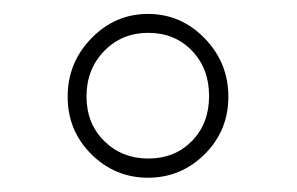

<svg xmlns="http://www.w3.org/2000/svg" viewBox="-20 -741 422 273"><path d="M128.2 -668.5Q103 -642.6 103 -604Q103 -565.4 128.2 -540.5Q153.3 -515.6 190.9 -515.6Q228.5 -515.6 252.9 -540.5Q277.3 -565.4 277.3 -604.5Q277.3 -643.6 252.9 -668.9Q228.5 -694.3 190.9 -694.3Q153.3 -694.3 128.2 -668.5ZM109.9 -521.7Q76.2 -555.2 76.2 -603.5Q76.2 -651.9 109.9 -686.5Q143.6 -721.2 190.4 -721.2Q237.3 -721.2 271 -686.5Q304.7 -651.9 304.7 -603.5Q304.7 -555.2 271 -521.7Q237.3 -488.3 190.4 -488.3Q143.6 -488.3 109.9 -521.7Z"/></svg>

Font: Roboto-Thin
Style: Regular
Weight: 250
Designer: Google
Version: Version 1.100141; 2013; ttfautohint (v0.94.14-c901) -l 8 -r 